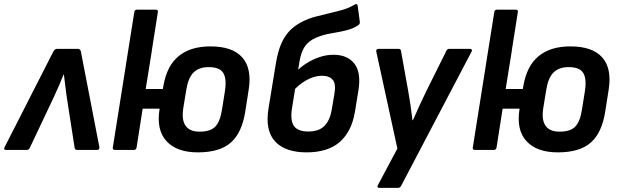

<svg xmlns="http://www.w3.org/2000/svg" viewBox="-46 -730 3018 935"><path d="M-17 0Q-30.4 0 -23.4 -13.7L213.6 -478.8Q220.6 -492.1 231.6 -492.1H333.6Q344.9 -492.1 347.9 -478.8L437.9 -13.7Q439.9 0 426.8 0H329.2Q318.8 0 317.5 -9.7L278.4 -261.7Q275.1 -289.1 271.6 -314.3Q268.1 -339.4 265.2 -366.8H263.5Q252.8 -339.8 241.9 -314.6Q230.9 -289.4 218.5 -262.3L99 -9.7Q94.7 0 84.7 0Z M567.1 -413.9 608.1 -671.3Q610.1 -683 621.1 -683H712.7Q724.8 -683 722.8 -671.3L683.1 -419.2ZM917.3 12Q814.8 12 764.7 -42.7Q714.6 -97.4 731 -199.1L749.3 -309.6Q765.6 -408.3 823.5 -456.2Q881.4 -504.1 978.5 -504.1Q1086.1 -504.1 1133.6 -450.5Q1181.2 -397 1165.2 -294.3L1148.2 -185.8Q1132.2 -83.8 1078.3 -35.9Q1024.4 12 917.3 12ZM513.8 0Q501.4 0 503.4 -11.7L577.8 -480.4Q579.8 -492.1 590.2 -492.1H683.1Q695.4 -492.1 693.1 -480.4L663.5 -296.6H792.7L777.3 -200.7H648.7L619.1 -11.7Q616.8 0 606.7 0ZM925.3 -88.9Q979.5 -88.9 1002.9 -114Q1026.3 -139 1035.2 -197.2L1049.2 -285.3Q1058.8 -346.4 1041.2 -374.8Q1023.7 -403.2 970.5 -403.2Q924 -403.2 897.6 -378.1Q871.2 -353 861.6 -295.2L847 -206.1Q837.3 -147.3 857.4 -118.1Q877.5 -88.9 925.3 -88.9Z M1447.1 12Q1342 12 1293 -41.9Q1244.1 -95.9 1261.8 -203.4L1297.4 -421.1Q1306.7 -477.4 1323 -515.8Q1339.4 -554.2 1364.6 -580.2Q1389.8 -606.3 1425.2 -624Q1454.8 -639.3 1488.4 -648.4Q1521.9 -657.4 1556.9 -665.4Q1592 -673.4 1624.1 -682.7Q1656.1 -692.1 1682.2 -708.1Q1687.5 -711.4 1691.2 -709.6Q1694.9 -707.8 1695.9 -701.8L1706.3 -623.3Q1706.9 -613.3 1699.6 -608Q1672.8 -589.6 1636.8 -581.4Q1600.8 -573.2 1563.3 -566.9Q1525.8 -560.6 1492.2 -546Q1457.3 -531 1438.5 -503.7Q1419.7 -476.4 1412 -427.8L1375.7 -200.9Q1366.8 -143.4 1385.5 -116.5Q1404.3 -89.6 1455.1 -89.6Q1506.9 -89.6 1533.9 -116.8Q1561 -144.1 1569.7 -196.9L1582.6 -274Q1590.9 -321.5 1574.3 -341.3Q1557.7 -361.1 1521.8 -361.1Q1484.6 -361.1 1445.7 -339.3Q1406.9 -317.6 1377.7 -282.1L1394.1 -379.1Q1417 -403 1446.6 -421.8Q1476.3 -440.6 1509.8 -451.9Q1543.3 -463.3 1577.9 -463.3Q1646.3 -463.3 1679.9 -419.9Q1713.6 -376.6 1699.3 -288.8L1682.7 -186.9Q1666.7 -89.5 1608.6 -38.7Q1550.5 12 1447.1 12Z M1800.7 185Q1795 185 1792.8 181.3Q1790.6 177.7 1794 172L1889.2 -6.6L1786.3 -479.1Q1785.3 -485.1 1788.3 -488.6Q1791.3 -492.1 1797 -492.1H1895.3Q1906 -492.1 1907 -481L1941.7 -287.7Q1948 -253.4 1953.2 -217.5Q1958.3 -181.7 1962.6 -144.6H1964.9Q1980.9 -181.7 1997.2 -216.9Q2013.5 -252 2029.8 -285.7L2127.3 -481.7Q2129.3 -487 2133.2 -489.6Q2137 -492.1 2142 -492.1H2243Q2248.7 -492.1 2251.2 -488.2Q2253.7 -484.4 2250.7 -479.1L1907.6 174.6Q1902.6 185 1892.2 185Z M2320.1 -413.9 2361.1 -671.3Q2363.1 -683 2374.1 -683H2465.7Q2477.8 -683 2475.8 -671.3L2436.1 -419.2ZM2670.3 12Q2567.8 12 2517.7 -42.7Q2467.6 -97.4 2484 -199.1L2502.3 -309.6Q2518.6 -408.3 2576.5 -456.2Q2634.4 -504.1 2731.5 -504.1Q2839.1 -504.1 2886.6 -450.5Q2934.2 -397 2918.2 -294.3L2901.2 -185.8Q2885.2 -83.8 2831.3 -35.9Q2777.4 12 2670.3 12ZM2266.8 0Q2254.4 0 2256.4 -11.7L2330.8 -480.4Q2332.8 -492.1 2343.2 -492.1H2436.1Q2448.4 -492.1 2446.1 -480.4L2416.5 -296.6H2545.7L2530.3 -200.7H2401.7L2372.1 -11.7Q2369.8 0 2359.7 0ZM2678.3 -88.9Q2732.5 -88.9 2755.9 -114Q2779.3 -139 2788.2 -197.2L2802.2 -285.3Q2811.8 -346.4 2794.2 -374.8Q2776.7 -403.2 2723.5 -403.2Q2677 -403.2 2650.6 -378.1Q2624.2 -353 2614.6 -295.2L2600 -206.1Q2590.3 -147.3 2610.4 -118.1Q2630.5 -88.9 2678.3 -88.9Z"/></svg>

Font: Sofia Sans Hairline
Style: Italic
Weight: 1
Italic angle: -9°
Designer: Botio Nikoltchev, Ani Petrova
Foundry: lettersoup
Version: Version 4.102